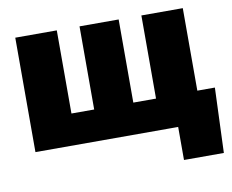

<svg xmlns="http://www.w3.org/2000/svg" viewBox="-77 -639 1081 894"><g transform="rotate(-10 464.0 -192.5)"><path d="M48.3 -541H244.6V-147.9H352.1V-541H537.1V-147.9H644.5V-541H840.3V0H48.3ZM723.1 156.2V0H676.3V-150.9H923.3L911.6 156.2Z"/></g></svg>

Font: Inter 17pt Black
Style: Regular
Weight: 900
Version: Version 4.001;git-66647c0bb